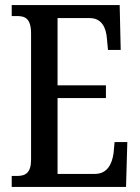

<svg xmlns="http://www.w3.org/2000/svg" viewBox="-20 -734 549 754"><path d="M26 0H475L480 -176H430L426 -133C420 -89 401 -51 352 -51H206V-349H396V-399H206V-663H332C379 -663 397 -626 400 -581L404 -538H454L450 -714H26V-671H47C78 -671 102 -662 102 -602V-107C102 -56 81 -43 47 -43H26Z"/></svg>

Font: Noto Serif Ethiopic ExtraCondensed Medium
Style: Regular
Weight: 500
Width: 2
Designer: Monotype Design Team
Foundry: Monotype Imaging Inc.
Version: Version 2.102